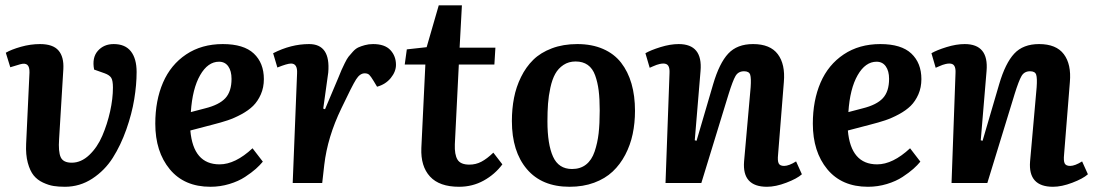

<svg xmlns="http://www.w3.org/2000/svg" viewBox="-20 -694 4151 728"><path d="M411.1 -526.9Q454.6 -526.9 476.3 -499.3Q498 -471.7 498 -420.9Q498 -373 489 -317.9Q480 -262.7 459 -203.1Q438 -143.6 407.7 -95.7Q377.4 -47.9 330.1 -16.8Q282.7 14.2 226.1 14.2Q202.1 14.2 183.3 11.2Q164.6 8.3 143.1 -1.7Q121.6 -11.7 107.7 -28.8Q93.8 -45.9 85.4 -76.7Q77.1 -107.4 79.1 -148.9L91.8 -418.9Q92.3 -440.4 83.7 -448Q75.2 -455.6 56.2 -450.2L19 -439L2 -494.1Q22.9 -506.3 59.3 -516.6Q95.7 -526.9 131.8 -526.9Q180.7 -526.9 201.7 -502.7Q222.7 -478.5 220.2 -432.1L204.1 -167Q200.7 -118.7 210.2 -97.9Q219.7 -77.1 252 -77.1Q287.6 -77.1 318.4 -106.2Q349.1 -135.3 367.9 -179.2Q386.7 -223.1 397.5 -271.5Q408.2 -319.8 408.2 -361.8Q408.2 -388.2 401.9 -398.7Q395.5 -409.2 377 -416L336.9 -430.2Q328.1 -475.1 350.8 -501Q373.5 -526.9 411.1 -526.9Z M824.7 -526.9Q904.3 -526.9 942.4 -491Q980.5 -455.1 980.5 -394Q980.5 -362.3 969 -336.2Q957.5 -310.1 939.9 -292.7Q922.4 -275.4 895.3 -260.7Q868.2 -246.1 843.3 -237.8Q818.4 -229.5 785.6 -221.2L701.7 -199.2Q712.9 -70.8 812.5 -70.8Q872.1 -70.8 937.5 -131.8L976.6 -81.1Q965.8 -67.9 950 -53.7Q934.1 -39.6 909.2 -23.2Q884.3 -6.8 849.6 3.7Q814.9 14.2 777.8 14.2Q678.7 14.2 623.8 -52.2Q568.8 -118.7 568.8 -225.1Q568.8 -313 598.1 -380.9Q627.4 -448.7 686 -487.8Q744.6 -526.9 824.7 -526.9ZM857.9 -395Q857.9 -424.8 845.5 -442.4Q833 -460 810.5 -460Q768.1 -460 738.8 -408.9Q709.5 -357.9 703.6 -269L757.8 -283.2Q811 -296.4 834.5 -321.8Q857.9 -347.2 857.9 -395Z M1106.4 -416Q1108.4 -453.1 1083.5 -453.1Q1069.3 -453.1 1031.7 -438L1015.6 -492.2Q1083.5 -526.9 1151.9 -526.9Q1233.9 -526.9 1224.6 -418.9L1205.6 -282.2L1212.4 -279.8L1262.7 -398.9Q1271 -419.4 1274.9 -428.5Q1278.8 -437.5 1287.1 -454.3Q1295.4 -471.2 1301.5 -479Q1307.6 -486.8 1317.9 -498Q1328.1 -509.3 1338.6 -514.2Q1349.1 -519 1363.5 -522.9Q1377.9 -526.9 1394.5 -526.9Q1439 -526.9 1460.2 -504.2Q1481.4 -481.4 1481.4 -448.2Q1481.4 -422.4 1461.7 -398.2Q1441.9 -374 1409.7 -365.2L1396.5 -387.2Q1386.2 -404.3 1380.1 -410.2Q1374 -416 1362.8 -416Q1344.7 -416 1330.1 -392.8Q1315.4 -369.6 1274.4 -283.2Q1221.7 -174.3 1209.5 -68.8L1201.7 0H1089.8Z M1522.5 -506.8 1597.7 -515.1 1643.6 -673.8H1731.4L1722.7 -513.2H1858.4L1854.5 -449.2H1719.7L1704.6 -147Q1703.1 -107.9 1714.6 -88.9Q1726.1 -69.8 1759.8 -69.8Q1784.2 -69.8 1805.2 -80.8Q1826.2 -91.8 1850.6 -115.2L1884.8 -70.8Q1856.4 -32.7 1814 -9.3Q1771.5 14.2 1720.7 14.2Q1646 14.2 1610.4 -24.7Q1574.7 -63.5 1577.6 -132.8L1592.8 -449.2H1514.6Z M1920.9 -234.9Q1920.9 -281.7 1929 -323Q1937 -364.3 1955.6 -402.1Q1974.1 -439.9 2002 -467.3Q2029.8 -494.6 2072.5 -510.7Q2115.2 -526.9 2168.9 -526.9Q2224.1 -526.9 2266.4 -508.5Q2308.6 -490.2 2335 -456.3Q2361.3 -422.4 2374.5 -376.5Q2387.7 -330.6 2387.7 -273.9Q2387.7 -227.5 2378.9 -185.8Q2370.1 -144 2350.8 -107.2Q2331.5 -70.3 2303 -43.5Q2274.4 -16.6 2232.7 -1.2Q2190.9 14.2 2139.6 14.2Q2034.7 14.2 1977.8 -52.7Q1920.9 -119.6 1920.9 -234.9ZM2148.9 -53.2Q2180.7 -53.2 2202.1 -70.1Q2223.6 -86.9 2234.6 -119.4Q2245.6 -151.9 2249.8 -188.5Q2253.9 -225.1 2253.9 -274.9Q2253.9 -318.8 2250 -350.3Q2246.1 -381.8 2236.6 -408.2Q2227.1 -434.6 2208.5 -447.8Q2189.9 -460.9 2162.6 -460.9Q2136.2 -460.9 2116.5 -447.8Q2096.7 -434.6 2085.2 -413.8Q2073.7 -393.1 2066.9 -361.8Q2060.1 -330.6 2057.9 -300.8Q2055.7 -271 2055.7 -233.9Q2055.7 -147 2076.9 -100.1Q2098.1 -53.2 2148.9 -53.2Z M3020.5 -33.2Q3002 -16.6 2961.4 -1.2Q2920.9 14.2 2888.2 14.2Q2793.5 14.2 2801.3 -82L2826.2 -362.8Q2828.6 -397.5 2824.5 -410.6Q2820.3 -423.8 2801.3 -423.8Q2779.3 -423.8 2768.8 -405.8Q2758.3 -387.7 2742.7 -337.4Q2739.7 -328.1 2738.3 -323.2L2639.2 0H2503.4L2518.6 -417Q2519.5 -435.1 2514.2 -444.1Q2508.8 -453.1 2495.1 -453.1Q2488.8 -453.1 2481.4 -451.4Q2474.1 -449.7 2469.5 -448Q2464.8 -446.3 2455.8 -442.4Q2446.8 -438.5 2443.4 -437L2427.2 -492.2Q2447.3 -503.9 2484.4 -515.4Q2521.5 -526.9 2553.2 -526.9Q2645 -526.9 2636.2 -424.8L2614.3 -162.1L2621.1 -160.2L2684.1 -375Q2707.5 -454.6 2741.2 -490.7Q2774.9 -526.9 2835.4 -526.9Q2900.4 -526.9 2929.2 -488.5Q2958 -450.2 2952.1 -382.8L2930.2 -107.9Q2927.7 -84.5 2932.4 -74.7Q2937 -64.9 2953.1 -64.9Q2971.2 -64.9 2998.5 -82Z M3317.9 -526.9Q3397.5 -526.9 3435.5 -491Q3473.6 -455.1 3473.6 -394Q3473.6 -362.3 3462.2 -336.2Q3450.7 -310.1 3433.1 -292.7Q3415.5 -275.4 3388.4 -260.7Q3361.3 -246.1 3336.4 -237.8Q3311.5 -229.5 3278.8 -221.2L3194.8 -199.2Q3206.1 -70.8 3305.7 -70.8Q3365.2 -70.8 3430.7 -131.8L3469.7 -81.1Q3459 -67.9 3443.1 -53.7Q3427.2 -39.6 3402.3 -23.2Q3377.4 -6.8 3342.8 3.7Q3308.1 14.2 3271 14.2Q3171.9 14.2 3116.9 -52.2Q3062 -118.7 3062 -225.1Q3062 -313 3091.3 -380.9Q3120.6 -448.7 3179.2 -487.8Q3237.8 -526.9 3317.9 -526.9ZM3351.1 -395Q3351.1 -424.8 3338.6 -442.4Q3326.2 -460 3303.7 -460Q3261.2 -460 3231.9 -408.9Q3202.6 -357.9 3196.8 -269L3251 -283.2Q3304.2 -296.4 3327.6 -321.8Q3351.1 -347.2 3351.1 -395Z M4105 -33.2Q4086.4 -16.6 4045.9 -1.2Q4005.4 14.2 3972.7 14.2Q3877.9 14.2 3885.7 -82L3910.6 -362.8Q3913.1 -397.5 3908.9 -410.6Q3904.8 -423.8 3885.7 -423.8Q3863.8 -423.8 3853.3 -405.8Q3842.8 -387.7 3827.1 -337.4Q3824.2 -328.1 3822.8 -323.2L3723.6 0H3587.9L3603 -417Q3604 -435.1 3598.6 -444.1Q3593.3 -453.1 3579.6 -453.1Q3573.2 -453.1 3565.9 -451.4Q3558.6 -449.7 3554 -448Q3549.3 -446.3 3540.3 -442.4Q3531.2 -438.5 3527.8 -437L3511.7 -492.2Q3531.7 -503.9 3568.8 -515.4Q3606 -526.9 3637.7 -526.9Q3729.5 -526.9 3720.7 -424.8L3698.7 -162.1L3705.6 -160.2L3768.6 -375Q3792 -454.6 3825.7 -490.7Q3859.4 -526.9 3919.9 -526.9Q3984.9 -526.9 4013.7 -488.5Q4042.5 -450.2 4036.6 -382.8L4014.6 -107.9Q4012.2 -84.5 4016.8 -74.7Q4021.5 -64.9 4037.6 -64.9Q4055.7 -64.9 4083 -82Z"/></svg>

Font: Literata Book
Style: Bold Italic
Weight: 700
Italic angle: -3°
Designer: Latin by Veronika Burian and Jose Scaglione. Greek by Irene Vlachou. Cyrillic by Vera Evstafieva
Foundry: TypeTogether
Version: Version 1.003;PS 001.003;hotconv 1.0.88;makeotf.lib2.5.64775